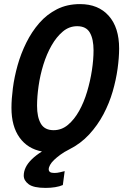

<svg xmlns="http://www.w3.org/2000/svg" viewBox="-20 -729 602 938"><path d="M203 189Q144 189 120 171Q96 153 96 129Q96 109 105.5 89Q115 69 135.5 49Q156 29 185 11Q115 -2 75.5 -57Q36 -112 36 -202Q36 -245 43 -299Q50 -353 66 -410Q82 -467 108.5 -520.5Q135 -574 172 -616.5Q209 -659 258.5 -684Q308 -709 371 -709Q460 -709 511 -652Q562 -595 562 -492Q562 -448 554.5 -393.5Q547 -339 530.5 -282Q514 -225 485.5 -171Q457 -117 415.5 -72Q374 -27 318 1Q294 13 275.5 26.5Q257 40 244 52.5Q231 65 224.5 77Q218 89 218 98Q218 107 224.5 111.5Q231 116 246 116Q259 116 273.5 112.5Q288 109 296 107L287 175Q271 182 249 185.5Q227 189 203 189ZM242 -93Q281 -93 312 -119Q343 -145 366.5 -187Q390 -229 405.5 -281Q421 -333 429 -385.5Q437 -438 437 -483Q437 -538 419 -569.5Q401 -601 357 -601Q318 -601 287 -575Q256 -549 232 -507Q208 -465 192 -413.5Q176 -362 168.5 -309Q161 -256 161 -212Q161 -157 179.5 -125Q198 -93 242 -93Z"/></svg>

Font: Ubuntu Sans Mono SemiBold
Style: Italic
Weight: 600
Italic angle: -13.5°
Monospace: yes
Designer: Dalton Maag Ltd
Foundry: Dalton Maag Ltd
Version: Version 1.006